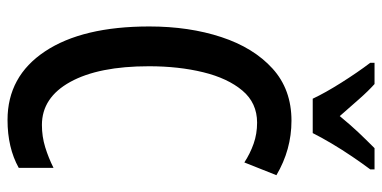

<svg xmlns="http://www.w3.org/2000/svg" viewBox="-266 -714 990 497"><g transform="rotate(90 228.5 -465.0)"><path d="M297 -636Q246 -636 214 -598Q182 -560 166.5 -496.5Q151 -433 151 -356Q151 -226 191.5 -152.5Q232 -79 303 -79Q333 -79 360.5 -87.5Q388 -96 414 -109V-19Q362 10 290 10Q177 10 112.5 -87Q48 -184 48 -357Q48 -460 75.5 -543.5Q103 -627 157 -676Q211 -725 292 -725Q367 -725 433 -686L400 -603Q377 -618 351.5 -627Q326 -636 297 -636ZM235 -780Q220 -812 193.5 -854Q167 -896 142 -929V-940H197Q215 -924 236.5 -899.5Q258 -875 280 -850Q304 -879 321.5 -897.5Q339 -916 363 -940H418V-929Q403 -909 385 -882.5Q367 -856 351 -829Q335 -802 324 -780Z"/></g></svg>

Font: Noto Sans Georgian ExtraCondensed Medium
Style: Regular
Weight: 500
Width: 2
Designer: Monotype Design Team, Akaki Razmadze
Foundry: Google LLC
Version: Version 2.005; ttfautohint (v1.8.4.7-5d5b)